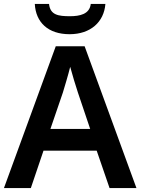

<svg xmlns="http://www.w3.org/2000/svg" viewBox="-20 -951 711 971"><path d="M513 -931H439C433 -879 383 -869 334 -869C275 -869 234 -875 228 -931H156C161 -838 223 -778 332 -778C438 -778 506 -840 513 -931ZM534 0H670L408 -717H262L0 0H136L200 -189H469ZM374 -483 436 -299H235L298 -483C305 -506 325 -572 335 -613C344 -578 365 -510 374 -483Z"/></svg>

Font: Noto Sans Gunjala Gondi Semibold
Style: Regular
Weight: 400
Designer: Ek Type
Foundry: Ek Type
Version: Version 1.004